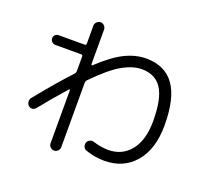

<svg xmlns="http://www.w3.org/2000/svg" viewBox="-140 -958 1280 1186"><g transform="rotate(20 500.0 -365.0)"><path d="M84 -200.2Q197.3 -340.8 285.2 -434.6Q292 -441.4 292 -454.1V-548.8Q292 -559.6 281.2 -559.6H111.3Q98.6 -559.6 88.9 -569.3Q79.1 -579.1 79.1 -592.3Q79.1 -605.5 88.4 -614.3Q97.7 -623 111.3 -623H281.2Q292 -623 292 -634.8V-752Q292 -765.6 302.7 -776.4Q313.5 -787.1 327.1 -787.1Q340.8 -787.1 351.6 -776.4Q362.3 -765.6 362.3 -752V-524.4Q362.3 -521.5 365.2 -519.5Q368.2 -517.6 370.1 -519.5Q461.9 -605.5 531.7 -639.2Q601.6 -672.9 668.9 -672.9Q793 -672.9 854.5 -586.9Q916 -501 916 -323.2Q916 -167 840.8 -78.6Q765.6 9.8 638.7 9.8Q577.1 9.8 515.6 -11.7Q502 -16.6 496.6 -30.3Q491.2 -43.9 496.1 -57.6Q501 -70.3 514.2 -76.7Q527.3 -83 541 -78.1Q588.9 -62.5 638.7 -61.5Q731.4 -61.5 786.1 -130.4Q840.8 -199.2 840.8 -323.2Q840.8 -469.7 798.3 -535.6Q755.9 -601.6 666 -601.6Q608.4 -601.6 539.1 -562.5Q469.7 -523.4 371.1 -421.9Q362.3 -413.1 362.3 -402.3V22.5Q362.3 36.1 351.6 46.4Q340.8 56.6 327.1 56.6Q313.5 56.6 302.7 46.4Q292 36.1 292 22.5V-327.1Q292 -330.1 289.6 -331.1Q287.1 -332 285.2 -330.1Q201.2 -235.4 135.7 -153.3Q127 -142.6 112.8 -140.6Q98.6 -138.7 87.9 -148.9Q77.1 -159.2 76.2 -174.3Q75.2 -189.5 84 -200.2Z"/></g></svg>

Font: Rounded-X Mgen+ 1m regular
Style: Regular
Weight: 400
Designer: [Source Han Sans]
Ryoko NISHIZUKA  (kana & ideographs); Paul D. Hunt (Latin, Greek & Cyrillic); Wenlong ZHANG  (bopomofo
Version: Version 1.059.20150602